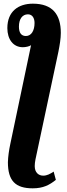

<svg xmlns="http://www.w3.org/2000/svg" viewBox="-20 -785 365 1045"><path d="M158 240C215 240 249 222 284 194L272 149C252 162 236 171 215 171C191 171 169 155 169 119C169 96 175 74 183 36L298 -504C305 -540 311 -575 311 -606C311 -706 266 -765 159 -765C80 -765 20 -723 20 -632C20 -571 52 -528 104 -528C119 -528 139 -532 149 -539L36 -1C29 32 24 66 23 98C23 199 64 240 158 240ZM121 -589C97 -589 83 -605 83 -640C83 -682 102 -707 132 -707C155 -707 168 -688 168 -660C168 -619 151 -589 121 -589Z"/></svg>

Font: Noto Serif Condensed Extra
Style: Italic
Weight: 800
Width: 3
Italic angle: -12°
Designer: Monotype Design Team
Foundry: Monotype Imaging Inc.
Version: Version 1.901